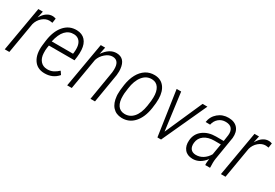

<svg xmlns="http://www.w3.org/2000/svg" viewBox="27 -1247 2812 1964"><g transform="rotate(30 1433.0 -265.0)"><path d="M305.2 -478.5Q283.2 -482.4 272 -482.4Q227.1 -483.4 188 -450Q148.9 -416.5 134.8 -365.2L72.8 0H18.6L110.4 -528.3H163.6L146.5 -449.2Q200.7 -543 278.8 -539.6Q290 -539.1 313 -532.2Z M488.8 9.8Q403.3 8.3 361.3 -56.9Q319.3 -122.1 331.5 -229.5L337.4 -278.3Q352.5 -402.3 412.1 -471.4Q471.7 -540.5 561.5 -538.1Q625.5 -536.1 661.4 -496.3Q697.3 -456.5 701.7 -386.7Q704.1 -345.2 699.2 -305.7L692.9 -259.3H390.6L385.7 -229Q381.3 -197.8 383.3 -165Q385.7 -108.9 414.6 -75.2Q443.4 -41.5 493.2 -40Q532.7 -39.1 564.2 -54.7Q595.7 -70.3 623.5 -96.7L648.9 -59.6Q588.4 11.7 488.8 9.8ZM558.1 -487.8Q497.1 -490.2 455.6 -446Q414.1 -401.9 394.5 -310.1H646L648.4 -324.7Q651.9 -351.6 650.4 -379.9Q647.9 -428.7 624 -457.3Q600.1 -485.8 558.1 -487.8Z M899.4 -528.3 882.3 -444.3Q947.3 -540 1032.2 -538.6Q1131.8 -536.6 1143.6 -416.5L1145 -388.2L1142.1 -343.8L1084.5 0H1031.2L1088.4 -344.7L1090.8 -376.5Q1094.2 -485.4 1015.1 -487.3Q971.7 -488.3 929.7 -452.1Q887.7 -416 872.6 -367.2L810.1 0H755.9L847.7 -528.3Z M1482.4 -538.6Q1554.2 -536.6 1594.2 -486.1Q1634.3 -435.5 1635.7 -348.1Q1636.7 -303.7 1626 -233.9Q1608.4 -117.7 1549.6 -52.5Q1490.7 12.7 1402.3 10.3Q1336.4 8.3 1296.6 -35.2Q1256.8 -78.6 1249.5 -160.2L1248.5 -179.7Q1247.1 -219.2 1258.5 -294.7Q1270 -370.1 1300 -425.3Q1330.1 -480.5 1376.2 -510.3Q1422.4 -540 1482.4 -538.6ZM1302.7 -194.3Q1301.3 -122.1 1327.9 -82Q1354.5 -42 1406.2 -40Q1469.7 -37.6 1512.9 -86.2Q1556.2 -134.8 1571.3 -229.5L1579.6 -291.5L1582 -333Q1583.5 -403.8 1556.9 -444.8Q1530.3 -485.8 1478.5 -487.8Q1413.1 -490.2 1368.7 -435.5Q1324.2 -380.9 1311.5 -284.2L1303.7 -222.2Z M1855.5 -87.4 2050.3 -528.3H2107.4L1864.7 0H1821.8L1744.1 -528.3H1797.4Z M2386.7 0Q2384.8 -18.6 2386.7 -36.6L2391.1 -73.2Q2326.2 12.2 2239.3 10.3Q2176.8 9.3 2144.5 -31Q2112.3 -71.3 2117.2 -134.8Q2122.6 -214.8 2183.6 -261.5Q2244.6 -308.1 2337.4 -308.1L2427.2 -307.6L2438 -381.8Q2443.4 -430.7 2422.1 -458.7Q2400.9 -486.8 2350.1 -487.8Q2302.2 -488.8 2267.8 -460Q2233.4 -431.2 2223.1 -382.8L2169.9 -383.3Q2179.7 -451.7 2231.7 -495.6Q2283.7 -539.6 2355.5 -538.6Q2425.8 -537.6 2461.9 -495.6Q2498 -453.6 2491.2 -380.4L2446.8 -110.8Q2442.4 -83.5 2442.4 -58.1L2443.4 -5.9L2442.4 0ZM2249 -41.5Q2294.4 -40.5 2333.3 -65.2Q2372.1 -89.8 2397.5 -133.3L2419.4 -262.2L2344.2 -262.7Q2270.5 -262.7 2224.6 -229.7Q2178.7 -196.8 2172.9 -139.2Q2168.5 -93.8 2188.2 -68.1Q2208 -42.5 2249 -41.5Z M2858.4 -478.5Q2836.4 -482.4 2825.2 -482.4Q2780.3 -483.4 2741.2 -450Q2702.1 -416.5 2688 -365.2L2626 0H2571.8L2663.6 -528.3H2716.8L2699.7 -449.2Q2753.9 -543 2832 -539.6Q2843.3 -539.1 2866.2 -532.2Z"/></g></svg>

Font: TypoPRO Roboto
Style: Italic
Weight: 300
Italic angle: -12°
Designer: Google
Version: Version 2.136; 2016